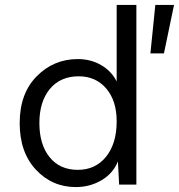

<svg xmlns="http://www.w3.org/2000/svg" viewBox="-20 -750 727 780"><path d="M454 -419V-730H534V0H464L459 -94Q439 -45 392 -17.5Q345 10 288 10Q192 10 126 -60.5Q60 -131 60 -250Q60 -370 129 -440Q198 -510 296 -510Q349 -510 391 -485.5Q433 -461 454 -419ZM611 -730H687L646 -533H591ZM296 -60Q368 -60 411 -113.5Q454 -167 454 -257Q454 -341 411.5 -390.5Q369 -440 300 -440Q225 -440 182.5 -388.5Q140 -337 140 -250Q140 -163 181.5 -111.5Q223 -60 296 -60Z"/></svg>

Font: Elaine Sans
Style: Regular
Weight: 400
Designer: Wei Huang
Foundry: Wei Huang
Version: Version 2.001;December 24, 2019;FontCreator 12.0.0.2547 64-b